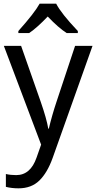

<svg xmlns="http://www.w3.org/2000/svg" viewBox="-20 -786 524 1046"><path d="M95 -536 202 -231Q234 -139 243 -85H246Q263 -157 288 -232L389 -536H484L267 74Q238 155 194.5 197.5Q151 240 81 240Q44 240 12 232V162Q38 168 68 168Q146 168 179 73L204 2L1 -536ZM404 -617V-606H343Q298 -635 240 -696Q182 -635 139 -606H80V-617Q167 -714 196 -766H286Q313 -713 404 -617Z"/></svg>

Font: Noto Sans Display
Style: Regular
Weight: 400
Designer: Monotype Design team
Foundry: Monotype Imaging Inc.
Version: Version 1.000